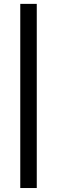

<svg xmlns="http://www.w3.org/2000/svg" viewBox="-20 -730 287 966"><path d="M165 -710.5V216H82V-710.5Z"/></svg>

Font: Anek Devanagari Medium Medium
Style: Regular
Weight: 500
Version: Version 1.003